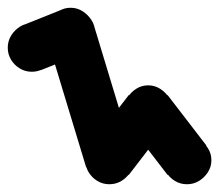

<svg xmlns="http://www.w3.org/2000/svg" viewBox="-32 -423 565 495"><path d="M-12 -300Q-12 -283 -3.5 -269Q5 -255 19 -246.5Q33 -238 50 -238Q67 -238 81 -246.5Q95 -255 104 -269Q113 -283 113 -300Q113 -317 104 -331Q95 -345 81 -354Q67 -363 50 -363Q33 -363 19 -354Q5 -345 -3.5 -331Q-12 -317 -12 -300Z M27 -358 73 -242 173 -282 127 -398Z M88 -340Q88 -323 96.5 -309Q105 -295 119 -286.5Q133 -278 150 -278Q167 -278 181 -286.5Q195 -295 204 -309Q213 -323 213 -340Q213 -357 204 -371Q195 -385 181 -394Q167 -403 150 -403Q133 -403 119 -394Q105 -385 96.5 -371Q88 -357 88 -340Z M210 -358 90 -322 190 8 310 -28Z M188 -10Q188 7 196.5 21Q205 35 219 43.5Q233 52 250 52Q267 52 281 43.5Q295 35 304 21Q313 7 313 -10Q313 -27 304 -41Q295 -55 281 -64Q267 -73 250 -73Q233 -73 219 -64Q205 -55 196.5 -41Q188 -27 188 -10Z M200 -48 300 28 400 -102 300 -178Z M288 -140Q288 -123 296.5 -109Q305 -95 319 -86.5Q333 -78 350 -78Q367 -78 381 -86.5Q395 -95 404 -109Q413 -123 413 -140Q413 -157 404 -171Q395 -185 381 -194Q367 -203 350 -203Q333 -203 319 -194Q305 -185 296.5 -171Q288 -157 288 -140Z M400 -178 300 -102 400 28 500 -48Z M388 -10Q388 7 396.5 21Q405 35 419 43.5Q433 52 450 52Q467 52 481 43.5Q495 35 504 21Q513 7 513 -10Q513 -27 504 -41Q495 -55 481 -64Q467 -73 450 -73Q433 -73 419 -64Q405 -55 396.5 -41Q388 -27 388 -10Z"/></svg>

Font: Linefont Medium
Style: Regular
Weight: 500
Monospace: yes
Version: Version 3.002;gftools[0.9.33]